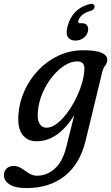

<svg xmlns="http://www.w3.org/2000/svg" viewBox="-73 -715 570 984"><path d="M366 5Q337 125 258.8 187Q180.5 249 61.5 249Q6.5 249 -23.2 230.5Q-53 212 -53 183Q-53 162.5 -39.5 149Q-26 135.5 -3 135.5Q18.5 135.5 37.2 148Q56 160.5 75.2 173Q94.5 185.5 116.5 185.5Q166.5 185.5 207 150Q247.5 114.5 266 41L307.5 -124.5Q224 9 114.5 9Q66 9 40.5 -27Q15 -63 22 -134.5Q27 -194 53.2 -251.5Q79.5 -309 123.5 -355.5Q167.5 -402 226.5 -429.8Q285.5 -457.5 355.5 -457.5Q421.5 -457.5 450.5 -443.2Q479.5 -429 476.5 -405.5Q474.5 -388 465.5 -377.8Q456.5 -367.5 451 -346ZM121.5 -147Q116.5 -104 129 -82.2Q141.5 -60.5 165.5 -60.5Q190 -60.5 216.5 -80Q243 -99.5 267.8 -131.8Q292.5 -164 312.8 -203.5Q333 -243 345.5 -283.5Q358 -324 359.5 -360Q361.5 -400.5 322.5 -400.5Q291 -400.5 257.5 -379.2Q224 -358 195 -322Q166 -286 146 -240.5Q126 -195 121.5 -147ZM347 -596Q366 -596 374 -583.8Q382 -571.5 377 -552Q371.5 -531.5 353.5 -519.2Q335.5 -507 313 -507Q287.5 -507 275.2 -524.8Q263 -542.5 273.5 -581.5Q285 -624 312.5 -653Q340 -682 384 -693.5Q409.5 -700 411.5 -682Q412.5 -665 389 -658.5Q360.5 -650 346.5 -636.8Q332.5 -623.5 328.5 -609Q325 -596 338.5 -596Z"/></svg>

Font: Fraunces 72pt S100
Style: Italic
Weight: 400
Italic angle: -16°
Version: Version 1.000; ttfautohint (v1.8.3)